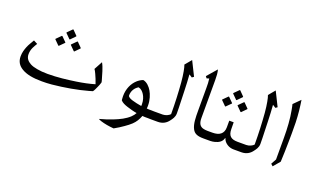

<svg xmlns="http://www.w3.org/2000/svg" viewBox="-99 -1327 3483 2120"><g transform="rotate(20 1643.0 -267.0)"><path d="M195 -352 149 -376C131 -342 109 -313 95 -276C82 -242 70 -207 70 -161C70 -98 99 -59 142 -32C200 5 282 19 384 19C421 19 459 18 500 14C642 0 791 -26 911 -60C932 -66 945 -69 952 -72C964 -86 975 -112 984 -132C992 -150 1004 -176 1008 -194C1008 -199 1007 -206 1004 -216C984 -281 968 -353 937 -407L884 -309C887 -305 892 -298 896 -290L910 -262C926 -229 941 -190 953 -154C891 -135 817 -120 744 -109C644 -94 531 -80 415 -80C367 -80 326 -84 292 -90C258 -96 230 -104 208 -116C172 -136 144 -164 144 -213C144 -274 172 -313 195 -352ZM663 -469V-474L609 -529H603L548 -474V-469L603 -414H609ZM482 -469V-474L427 -529H421L366 -474V-469L421 -414H427ZM572 -577V-583L518 -638H512L457 -583V-577L512 -522H518Z M1412 -285C1443 -278 1464 -256 1480 -231C1497 -204 1510 -166 1510 -122V-112C1510 -108 1509 -104 1509 -101C1472 -107 1432 -115 1400 -125C1378 -132 1345 -143 1343 -165C1343 -222 1374 -263 1412 -285ZM1691 1V-93H1662C1651 -93 1640 -94 1630 -94H1600C1590 -94 1583 -95 1576 -96C1577 -102 1578 -108 1578 -115V-135C1578 -194 1558 -255 1535 -294C1514 -330 1477 -371 1432 -378C1405 -367 1383 -353 1364 -335C1317 -291 1283 -222 1283 -136C1283 -128 1284 -120 1284 -112C1284 -104 1285 -95 1286 -87C1303 -65 1338 -50 1370 -40C1405 -29 1449 -16 1488 -10C1479 7 1466 25 1448 42C1401 86 1343 115 1270 144C1228 161 1178 177 1119 193C1126 198 1137 203 1152 208C1195 222 1253 232 1307 236C1348 213 1383 191 1412 170C1441 150 1466 131 1486 112C1521 79 1542 43 1559 -2C1568 -1 1577 0 1588 0H1623C1635 0 1647 1 1659 1Z M1764 -93H1657V-16C1657 -4 1678 1 1691 1H1741C1799 1 1839 -26 1864 -60C1884 -86 1907 -115 1907 -157C1907 -176 1907 -199 1906 -226C1901 -352 1900 -491 1890 -611L1926 -588L1947 -603L1864 -770L1799 -692H1801C1807 -677 1813 -653 1819 -620C1825 -587 1831 -545 1835 -496C1844 -384 1850 -257 1850 -129C1834 -111 1798 -93 1764 -93Z M2167 -770 2067 -655 2083 -634 2111 -643C2116.4 -608 2117 -574.2 2117 -535C2117 -523.9 2117 -512.2 2117 -500V-273C2117 -185 2118 -111 2146 -58C2169 -13 2209 1 2278 1H2330V-93H2292C2274 -93 2258 -95 2244 -98C2197 -108 2179 -144 2179 -203V-649C2179 -695 2177 -735 2167 -770Z M2349 -93H2296V-16C2296 -4 2317 1 2330 1H2357C2375 1 2392 -2 2408 -6C2452 -17 2489 -39 2500 -82C2503 -84 2505 -85 2506 -85C2507 -76 2511 -66 2518 -56C2539 -26 2579 1 2631 1H2674V-93H2645C2566 -93 2531 -123 2531 -203L2530 -281H2478V-204C2478 -125 2427 -93 2349 -93ZM2622 -469V-474L2568 -529H2562L2507 -474V-469L2562 -414H2568ZM2441 -469V-474L2386 -529H2380L2325 -474V-469L2380 -414H2386ZM2531 -577V-583L2477 -638H2471L2416 -583V-577L2471 -522H2477Z M2746 -93H2639V-16C2639 -4 2660 1 2673 1H2723C2781 1 2821 -26 2846 -60C2866 -86 2889 -115 2889 -157C2889 -176 2889 -199 2888 -226C2883 -352 2882 -491 2872 -611L2908 -588L2929 -603L2846 -770L2781 -692H2783C2789 -677 2795 -653 2801 -620C2807 -587 2813 -545 2817 -496C2826 -384 2832 -257 2832 -129C2816 -111 2780 -93 2746 -93Z M3100 29 3167 -50C3170 -129 3174 -210 3174 -294C3174 -324 3175 -355 3175 -386C3175 -435 3175 -478 3174 -514C3171 -608 3162 -688 3149 -770L3071 -692C3076 -675 3080 -652 3085 -626C3103 -533 3110 -421 3110 -309V-55L3076 7Z"/></g></svg>

Font: Iranian Serif 
Style: Regular
Weight: 400
Designer: Hooman Mehr, Hadi Navid in Neviseh Pardaz Co. Ltd. (http://nevisa.com)
Foundry: http://font-store.ir
Version: 5.0.2 build 3/9/1393